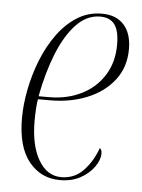

<svg xmlns="http://www.w3.org/2000/svg" viewBox="-45 -583 465 630"><g transform="rotate(5 187.5 -268.0)"><path d="M175 10Q113 10 73.5 -38.5Q34 -87 34 -182Q34 -227 44 -277.5Q54 -328 73 -375.5Q92 -423 120 -461.5Q148 -500 184.5 -523Q221 -546 266 -546Q313 -546 338.5 -517.5Q364 -489 364 -438Q364 -378 331 -335.5Q298 -293 243 -270.5Q188 -248 121 -248H81Q79 -241 77.5 -219Q76 -197 76 -177Q76 -96 104 -48Q132 0 179 0Q223 0 252.5 -31.5Q282 -63 297 -106Q300 -104 302 -100Q304 -96 304 -88Q304 -68 288 -45Q272 -22 243.5 -6Q215 10 175 10ZM116 -258Q176 -258 223 -281.5Q270 -305 297 -348Q324 -391 324 -449Q324 -495 308.5 -515.5Q293 -536 261 -536Q217 -536 182 -499Q147 -462 122 -399.5Q97 -337 82 -258Z"/></g></svg>

Font: Noto Serif Display Condensed ExtraLight
Style: Italic
Weight: 200
Width: 3
Italic angle: -12°
Designer: Monotype Design Team
Foundry: Monotype Imaging Inc.
Version: Version 2.009